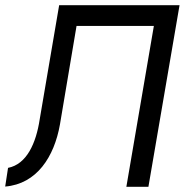

<svg xmlns="http://www.w3.org/2000/svg" viewBox="-37 -720 712 740"><path d="M655 -700H191L116 -260C102 -168 66 -87 -6 -73L-17 -1C105 -11 172 -116 194 -240L258 -620H556L450 0H535Z"/></svg>

Font: Jost
Style: Italic
Weight: 400
Italic angle: -5°
Version: Version 3.710